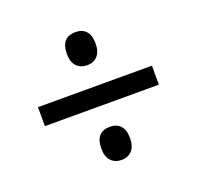

<svg xmlns="http://www.w3.org/2000/svg" viewBox="-91 -685 683 665"><g transform="rotate(-20 250.5 -352.5)"><path d="M197 -527Q197 -588 251 -588Q275 -588 289 -573Q303 -558 303 -527Q303 -497 288.5 -481.5Q274 -466 251 -466Q226 -466 211.5 -481.5Q197 -497 197 -527ZM40 -388H460V-318H40ZM197 -178Q197 -239 251 -239Q275 -239 289 -224Q303 -209 303 -178Q303 -148 288.5 -132.5Q274 -117 251 -117Q226 -117 211.5 -132.5Q197 -148 197 -178Z"/></g></svg>

Font: Noto Sans UI Narrow
Style: Italic
Weight: 400
Width: 4
Italic angle: -12°
Designer: Monotype Design Team
Foundry: Monotype Imaging Inc.
Version: Version 1.001